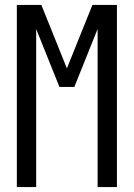

<svg xmlns="http://www.w3.org/2000/svg" viewBox="-20 -755 540 775"><path d="M48 0V-735H147L250 -479L353 -735H452V0H374V-638L280 -404H220L126 -638V0Z"/></svg>

Font: Zed Mono
Style: Regular
Weight: 400
Monospace: yes
Designer: Belleve Invis
Foundry: Belleve Invis
Version: Version 1.0.0; ttfautohint (v1.8.4)